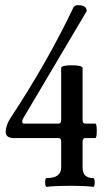

<svg xmlns="http://www.w3.org/2000/svg" viewBox="-20 -720 424 744"><path d="M161 4Q155 4 155 -14Q155 -30 161 -30Q217 -30 217 -71V-172Q217 -185 207 -185H34Q2 -185 2 -209Q2 -220 6.5 -234Q11 -248 21 -263Q92 -371 152.5 -477Q213 -583 265 -692Q270 -700 282 -700Q316 -700 316 -677L69 -260Q66 -254 66 -249Q66 -241 73 -241H207Q217 -241 217 -255V-456Q217 -467 258 -467Q300 -467 300 -456V-255Q300 -241 311 -241H349Q355 -241 355 -213Q355 -185 349 -185H311Q300 -185 300 -172V-71Q300 -30 341 -30Q347 -30 347 -14Q347 4 341 4Q326 2 305.5 1Q285 0 259 0Q225 0 201 1Q177 2 161 4Z"/></svg>

Font: Junicode Two Beta Condensed Medium
Style: Regular
Weight: 500
Width: 3
Designer: Peter S. Baker
Foundry: Briery Creek Software
Version: Version 1.053; ttfautohint (v1.8.4)